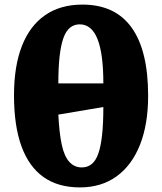

<svg xmlns="http://www.w3.org/2000/svg" viewBox="-20 -802 706 836"><path d="M328 14Q233 14 169.5 -31Q106 -76 73.5 -165Q41 -254 41 -387Q41 -514 75.5 -602Q110 -690 176.5 -736Q243 -782 339 -782Q481 -782 553 -682Q625 -582 625 -385Q625 -261 589.5 -171.5Q554 -82 487.5 -34Q421 14 328 14ZM336 -73Q361 -73 379 -87.5Q397 -102 408 -133Q419 -164 424.5 -214.5Q430 -265 430 -336L234 -303Q238 -222 249 -171.5Q260 -121 282 -97Q304 -73 336 -73ZM234 -439H430Q430 -568 404.5 -632Q379 -696 327 -696Q303 -696 285 -681.5Q267 -667 256 -636Q245 -605 239.5 -556.5Q234 -508 234 -439Z"/></svg>

Font: Literata ExtraBold
Style: Regular
Weight: 800
Designer: Latin by Veronika Burian and Jose Scaglione. Greek by Irene Vlachou. Cyrillic by Vera Evstafieva.
Foundry: TypeTogether
Version: Version 3.103;gftools[0.9.29]